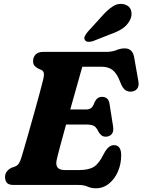

<svg xmlns="http://www.w3.org/2000/svg" viewBox="-20 -973 749 1010"><path d="M393.5 0H51.5Q25 0 15.8 -12Q6.5 -24 6.5 -42Q6.5 -58.5 16 -70.8Q25.5 -83 39.5 -90L60 -97.5Q72 -102.5 78.8 -112.5Q85.5 -122.5 93 -145.5Q96.5 -157 107.2 -193.8Q118 -230.5 132.2 -280.5Q146.5 -330.5 161.2 -383.5Q176 -436.5 188.2 -481.5Q200.5 -526.5 206.5 -552Q213 -578.5 210.2 -589.5Q207.5 -600.5 197.5 -605L180 -613Q170.5 -618 162.2 -626.5Q154 -635 154 -651Q154 -672.5 167.2 -686.2Q180.5 -700 206.5 -700H537Q569.5 -700 591.8 -709.2Q614 -718.5 636.5 -718.5Q678 -718.5 686 -670L708 -545Q712 -522 702.8 -508.2Q693.5 -494.5 675 -491.5Q654 -488.5 638.8 -499.5Q623.5 -510.5 611.5 -543.5Q596 -585 573.5 -603.5Q551 -622 515 -622H413Q404 -590 386.5 -528.2Q369 -466.5 349.5 -397H432.5Q449 -397 459.2 -404.5Q469.5 -412 478.5 -437.5Q492 -463.5 516.5 -463.5Q535 -463.5 544.8 -453Q554.5 -442.5 556.5 -425L575 -307Q579 -280 567.2 -267Q555.5 -254 536.5 -254Q521.5 -254 512 -262.5Q502.5 -271 496.5 -283Q485.5 -306 471.5 -312Q457.5 -318 431.5 -318H327.5Q309.5 -253 295.5 -200.5Q281.5 -148 277.5 -128.5Q273 -105.5 282.8 -92Q292.5 -78.5 321.5 -78.5H397.5Q447 -78.5 474.2 -95.8Q501.5 -113 526.5 -164.5Q550 -209.5 579 -209.5Q617.5 -209.5 617.5 -156.5Q617.5 -110.5 600.5 -71Q583.5 -31.5 553.2 -7Q523 17.5 483.5 17.5Q461 17.5 441 8.8Q421 0 393.5 0ZM510.5 -881.5Q542 -918.5 572.5 -938.8Q603 -959 636 -949.5Q663.5 -941 670 -916Q676.5 -891 662.5 -865Q648.5 -839.5 625.2 -823.5Q602 -807.5 561.5 -793L468.5 -756.5Q455 -752 442.8 -753.2Q430.5 -754.5 426 -763.5Q421 -773 426.8 -784Q432.5 -795 442.5 -807Z"/></svg>

Font: Fraunces 9pt S100
Style: Bold Italic
Weight: 700
Italic angle: -16°
Version: Version 1.000; ttfautohint (v1.8.3)